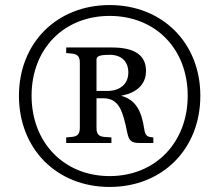

<svg xmlns="http://www.w3.org/2000/svg" viewBox="-20 -730 868 760"><path d="M414 10C623 10 773 -140 773 -351C773 -560 623 -710 414 -710C205 -710 55 -560 55 -351C55 -140 205 10 414 10ZM414 -33C233 -33 105 -166 105 -351C105 -537 233 -667 414 -667C595 -667 723 -537 723 -351C723 -166 595 -33 414 -33ZM242 -164H421V-186L393 -188C370 -190 362 -200 362 -224V-341H390C452 -341 467 -287 483 -208C490 -174 498 -164 533 -164H587V-186L578 -187C560 -189 554 -198 551 -219C540 -293 516 -336 459 -351C536 -365 558 -409 558 -449C558 -510 515 -542 424 -542H242V-520L264 -518C287 -516 296 -506 296 -482V-224C296 -200 287 -190 264 -188L242 -186ZM362 -370V-494C362 -508 375 -513 415 -513C460 -513 488 -487 488 -443C488 -396 453 -370 405 -370Z"/></svg>

Font: Hedvig Letters Serif 24pt
Style: Regular
Weight: 400
Designer: Alexander Örn & Tor Weibull
Foundry: Kanon Foundry
Version: Version 1.000